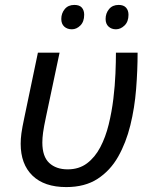

<svg xmlns="http://www.w3.org/2000/svg" viewBox="-20 -750 620 780"><path d="M249 10Q160 10 112 -36.5Q64 -83 64 -166Q64 -186 67 -208.5Q70 -231 79 -273L134 -536H222L167 -276Q158 -234 155 -211.5Q152 -189 152 -171Q152 -114 180 -88Q208 -62 255 -62Q301 -62 333.5 -86.5Q366 -111 387.5 -152Q409 -193 421.5 -244Q434 -295 440.5 -348.5Q447 -402 449 -451Q451 -500 451 -536H539Q539 -465 533 -388.5Q527 -312 509.5 -241Q492 -170 460 -113.5Q428 -57 376.5 -23.5Q325 10 249 10ZM451 -631Q433 -631 421 -642Q409 -653 409 -673Q409 -696 423 -713Q437 -730 462 -730Q482 -730 492 -719Q502 -708 502 -690Q502 -662 486 -646.5Q470 -631 451 -631ZM272 -631Q253 -631 241 -642Q229 -653 229 -673Q229 -696 243 -713Q257 -730 282 -730Q303 -730 312.5 -719Q322 -708 322 -690Q322 -662 306.5 -646.5Q291 -631 272 -631Z"/></svg>

Font: Noto IKEA Latin
Style: Italic
Weight: 400
Italic angle: -12°
Designer: Monotype Design Team
Foundry: Monotype Imaging Inc.
Version: Version 1.0